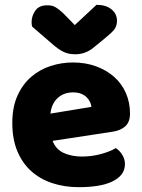

<svg xmlns="http://www.w3.org/2000/svg" viewBox="-20 -760 589 796"><path d="M198 -176Q212 -140 245 -125.5Q278 -111 319 -111Q361 -111 399 -121.5Q437 -132 460 -146Q476 -136 487 -118Q498 -100 498 -80Q498 -55 484 -37Q470 -19 444.5 -7Q419 5 384 10.5Q349 16 307 16Q248 16 197.5 -0.5Q147 -17 110 -50Q73 -83 52 -133Q31 -183 31 -250Q31 -316 52.5 -363.5Q74 -411 109.5 -441.5Q145 -472 190 -486.5Q235 -501 282 -501Q335 -501 378.5 -485Q422 -469 453.5 -441Q485 -413 502 -374Q519 -335 519 -289Q519 -255 500 -237Q481 -219 447 -214ZM283 -377Q245 -377 219.5 -354Q194 -331 189 -289L359 -317Q358 -327 353 -337.5Q348 -348 339 -357Q330 -366 316 -371.5Q302 -377 283 -377ZM290 -656 380 -740Q419 -740 442 -721.5Q465 -703 465 -674Q465 -652 453.5 -637.5Q442 -623 417 -603L372 -566Q352 -549 332.5 -542Q313 -535 293 -535Q279 -535 268 -537Q257 -539 245.5 -544Q234 -549 220 -559Q206 -569 187 -586L113 -650Q112 -655 111.5 -659Q111 -663 111 -668Q111 -694 126.5 -716Q142 -738 175 -738Q185 -738 193.5 -736.5Q202 -735 211 -729.5Q220 -724 231 -715Q242 -706 256 -691Z"/></svg>

Font: Baloo Paaji 2 ExtraBold
Style: Regular
Weight: 800
Designer: Shuchita Grover, Noopur Datye and Ek Type
Foundry: Ek Type
Version: Version 1.640;hotconv 1.0.111;makeotfexe 2.5.65597; ttfautoh